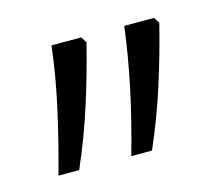

<svg xmlns="http://www.w3.org/2000/svg" viewBox="-49 -647 394 349"><g transform="rotate(-15 147.5 -472.0)"><path d="M160 -356Q178 -419 190 -476Q202 -533 209 -588H265L272 -577Q258 -521 240.5 -466Q223 -411 199 -356ZM23 -356Q40 -417 53 -476Q66 -535 72 -588H128L135 -577Q121 -521 103.5 -466Q86 -411 62 -356Z"/></g></svg>

Font: Noto Sans Hebrew ExtraCondensed Light
Style: Regular
Weight: 300
Width: 2
Designer: Monotype Design Team
Foundry: Monotype Imaging Inc.
Version: Version 2.004; ttfautohint (v1.8.4.7-5d5b)